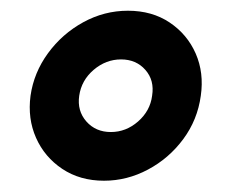

<svg xmlns="http://www.w3.org/2000/svg" viewBox="-20 -714 410 349"><path d="M169 -385.5Q125.5 -385.5 93.2 -407Q61 -428.5 45.5 -463.5Q30 -498.5 35.5 -540Q41.5 -582 67.2 -617.2Q93 -652.5 131.2 -673.5Q169.5 -694.5 212.5 -694.5Q256.5 -694.5 288.5 -673Q320.5 -651.5 335.8 -616.5Q351 -581.5 345 -540Q339 -496 313 -461Q287 -426 249 -405.8Q211 -385.5 169 -385.5ZM181.5 -474Q209 -474 231 -493.2Q253 -512.5 256.5 -540Q261 -568 244.2 -587Q227.5 -606 200 -606Q172.5 -606 150.2 -587Q128 -568 124 -540Q120 -512.5 137 -493.2Q154 -474 181.5 -474Z"/></svg>

Font: Urbanist SemiBold
Style: Italic
Weight: 600
Italic angle: -8°
Designer: Corey Hu
Foundry: Corey Hu
Version: Version 1.321; ttfautohint (v1.8.4.7-5d5b)